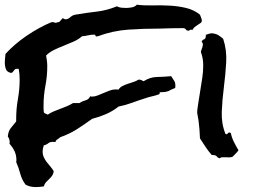

<svg xmlns="http://www.w3.org/2000/svg" viewBox="-30 -718 1103 808"><path d="M819.3 -630.9Q819.3 -625 814 -621.1Q808.6 -617.2 802.2 -613.3Q795.9 -609.4 789.6 -604.5Q783.2 -599.6 781.2 -592.8H772.5Q766.6 -592.8 766.6 -588.9H763.7Q754.9 -588.9 752 -594.2Q749 -599.6 739.3 -599.6Q714.8 -599.6 690.9 -599.1Q667 -598.6 642.6 -597.7Q575.2 -597.7 510.3 -593.3Q445.3 -588.9 381.8 -565.4Q379.9 -564.5 377 -564.5Q372.1 -564.5 371.6 -568.4Q371.1 -572.3 366.2 -572.3Q352.5 -572.3 340.8 -569.3Q329.1 -566.4 315.4 -565.4Q299.8 -551.8 279.8 -543Q259.8 -534.2 238.8 -525.9Q217.8 -517.6 198.2 -508.3Q178.7 -499 164.1 -484.4Q166 -472.7 167.5 -461.4Q168.9 -450.2 168.9 -439.5Q168.9 -397.5 161.1 -356.9Q153.3 -316.4 153.3 -275.4V-260.7Q153.3 -253.9 154.3 -246.1Q156.2 -241.2 161.6 -239.7Q167 -238.3 170.9 -235.4Q183.6 -244.1 196.8 -249.5Q210 -254.9 224.1 -260.3Q238.3 -265.6 251.5 -271Q264.6 -276.4 277.3 -284.2H304.7Q315.4 -292 330.1 -295.9Q344.7 -299.8 349.6 -313.5Q351.6 -311.5 353.5 -311.5H357.4Q369.1 -311.5 381.3 -316.4Q393.6 -321.3 406.2 -326.7Q418.9 -332 431.6 -336.9Q444.3 -341.8 458 -341.8Q460.9 -341.8 463.4 -341.3Q465.8 -340.8 468.8 -340.8Q474.6 -350.6 485.4 -356Q496.1 -361.3 507.8 -365.2Q519.5 -369.1 531.7 -373Q543.9 -377 552.7 -382.8H556.6Q562.5 -382.8 565.9 -380.4Q569.3 -377.9 574.2 -376Q601.6 -393.6 630.4 -394Q659.2 -394.5 690.4 -397.5Q697.3 -385.7 702.6 -378.4Q708 -371.1 708 -357.4Q708 -350.6 707 -347.7Q696.3 -343.8 690.4 -340.8L679.7 -335Q674.8 -333 668 -331.5Q661.1 -330.1 648.4 -330.1Q640.6 -330.1 641.6 -325.7Q642.6 -321.3 636.7 -320.3Q623 -315.4 609.4 -312.5Q595.7 -309.6 582 -304.7Q553.7 -295.9 525.9 -285.6Q498 -275.4 468.8 -269.5Q444.3 -250 416 -237.8Q387.7 -225.6 357.4 -217.8Q325.2 -194.3 293.9 -174.3Q262.7 -154.3 223.6 -140.6Q218.8 -135.7 211.9 -131.8Q205.1 -127.9 203.1 -120.1Q201.2 -120.1 198.7 -120.6Q196.3 -121.1 193.4 -121.1Q179.7 -121.1 172.4 -114.7Q165 -108.4 154.3 -106.4Q149.4 -91.8 149.4 -81.1Q149.4 -67.4 154.3 -56.6Q159.2 -45.9 166.5 -36.1Q173.8 -26.4 182.1 -17.1Q190.4 -7.8 196.3 2.9Q194.3 14.6 189 22Q183.6 29.3 176.8 35.6Q169.9 42 163.6 48.8Q157.2 55.7 154.3 66.4Q136.7 69.3 120.1 69.3Q109.4 69.3 98.1 66.9Q86.9 64.5 77.1 58.6Q61.5 37.1 55.2 12.7Q48.8 -11.7 38.1 -36.1L39.1 -43Q39.1 -64.5 31.7 -80.6Q24.4 -96.7 9.8 -113.3Q10.7 -115.2 10.7 -120.1Q10.7 -132.8 2.9 -143.6Q4.9 -166 15.1 -178.7Q25.4 -191.4 38.1 -207V-218.8Q38.1 -260.7 45.4 -301.3Q52.7 -341.8 52.7 -382.8Q52.7 -408.2 48.8 -427.7Q45.9 -428.7 41 -428.7Q36.1 -428.7 33.2 -426.3Q30.3 -423.8 28.3 -420.9Q26.4 -418 23.9 -415Q21.5 -412.1 16.6 -411.1Q0 -414.1 -4.9 -426.8Q-9.8 -439.5 -9.8 -455.1Q-9.8 -463.9 -8.8 -472.7Q-7.8 -481.4 -6.8 -491.2Q30.3 -532.2 82 -567.4Q133.8 -602.5 184.6 -624Q187.5 -625 191.4 -625Q195.3 -625 198.2 -623.5Q201.2 -622.1 205.1 -622.1Q208 -622.1 210 -624Q219.7 -624 223.6 -629.9Q227.5 -635.7 234.4 -641.6Q241.2 -636.7 246.1 -636.7Q255.9 -636.7 265.6 -645.5Q275.4 -654.3 287.1 -656.2Q332 -664.1 375.5 -668.9Q418.9 -673.8 461.9 -691.4Q471.7 -686.5 481.4 -685.5Q491.2 -684.6 501 -684.6Q511.7 -684.6 524.9 -687Q538.1 -689.5 545.9 -698.2Q577.1 -694.3 612.8 -695.3Q648.4 -696.3 684.1 -694.3Q719.7 -692.4 752.9 -684.6Q786.1 -676.8 811.5 -656.2Q813.5 -649.4 816.4 -643.6Q819.3 -637.7 819.3 -630.9ZM973.6 -85.9Q968.8 -78.1 961.9 -71.8Q955.1 -65.4 949.2 -58.6Q942.4 -55.7 934.1 -55.7Q925.8 -55.7 918.5 -56.2Q911.1 -56.6 904.8 -56.2Q898.4 -55.7 894.5 -51.8Q886.7 -53.7 882.8 -59.1Q878.9 -64.5 869.1 -65.4Q865.2 -66.4 861.3 -65.4Q846.7 -82 834.5 -100.6Q822.3 -119.1 811.5 -135.7Q810.5 -171.9 805.7 -209Q804.7 -217.8 802.7 -226.6Q800.8 -235.4 799.8 -243.2Q799.8 -252.9 801.3 -262.2Q802.7 -271.5 803.7 -279.3Q807.6 -307.6 812.5 -335Q817.4 -362.3 821.3 -390.6Q825.2 -416 825.2 -443.8Q825.2 -471.7 816.4 -496.1L815.4 -501Q817.4 -508.8 819.8 -514.2Q822.3 -519.5 823.2 -526.4Q825.2 -537.1 818.4 -542Q821.3 -549.8 828.1 -552.2Q835 -554.7 835.9 -563.5Q836.9 -567.4 835.9 -571.3Q843.8 -574.2 852.1 -576.7Q860.4 -579.1 868.2 -577.1Q880.9 -575.2 890.6 -568.8Q900.4 -562.5 909.2 -554.7Q924.8 -507.8 921.9 -455.6Q918.9 -403.3 912.1 -350.6Q905.3 -297.9 903.3 -247.6Q901.4 -197.3 918.9 -154.3L920.9 -153.3Q925.8 -152.3 928.7 -156.7Q931.6 -161.1 936.5 -160.2Q940.4 -158.2 941.4 -158.2Q945.3 -138.7 954.1 -121.1Q962.9 -103.5 973.6 -85.9Z"/></svg>

Font: Rock Salt
Style: Regular
Weight: 400
Version: Version 1.001